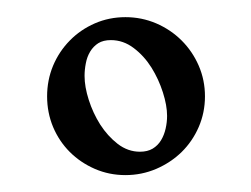

<svg xmlns="http://www.w3.org/2000/svg" viewBox="-20 -692 294 225"><path d="M220.2 -579.1Q220.2 -560.1 212.9 -543.2Q205.6 -526.4 192.9 -513.9Q180.2 -501.5 163.1 -494.1Q146 -486.8 127 -486.8Q107.9 -486.8 91.1 -494.1Q74.2 -501.5 61.8 -513.9Q49.3 -526.4 42.2 -543.2Q35.2 -560.1 35.2 -579.1Q35.2 -598.1 42.2 -615Q49.3 -631.8 61.8 -644.5Q74.2 -657.2 91.1 -664.6Q107.9 -671.9 127 -671.9Q146 -671.9 163.1 -664.6Q180.2 -657.2 192.9 -644.5Q205.6 -631.8 212.9 -615Q220.2 -598.1 220.2 -579.1ZM175.8 -556.2Q175.8 -568.4 170.9 -583.7Q166 -599.1 157.5 -612.8Q148.9 -626.5 136.7 -635.7Q124.5 -645 109.9 -645Q101.1 -645 95.2 -641.4Q89.4 -637.7 85.7 -631.6Q82 -625.5 80.6 -617.9Q79.1 -610.4 79.1 -603Q79.1 -590.3 84 -575Q88.9 -559.6 97.4 -546.1Q106 -532.7 117.9 -523.4Q129.9 -514.2 144 -514.2Q152.8 -514.2 158.9 -517.8Q165 -521.5 168.7 -527.6Q172.4 -533.7 174.1 -541.3Q175.8 -548.8 175.8 -556.2Z"/></svg>

Font: Redressed
Style: Regular
Weight: 400
Designer: Astigmatic (AOETI)
Foundry: Astigmatic (AOETI)
Version: Version 1.001